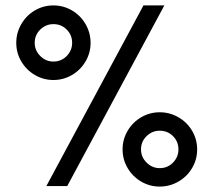

<svg xmlns="http://www.w3.org/2000/svg" viewBox="-20 -686 787 708"><path d="M40 -528Q40 -491 58.5 -459.5Q77 -428 108.5 -409.5Q140 -391 177 -391Q214 -391 245.5 -409.5Q277 -428 295.5 -459.5Q314 -491 314 -528Q314 -565 295.5 -597Q277 -629 245.5 -647.5Q214 -666 177 -666Q140 -666 108.5 -647.5Q77 -629 58.5 -597Q40 -565 40 -528ZM586 -666 228 0H151L509 -666ZM246 -528Q246 -500 226 -479.5Q206 -459 177 -459Q149 -459 128.5 -479.5Q108 -500 108 -528Q108 -557 128.5 -577Q149 -597 177 -597Q206 -597 226 -577Q246 -557 246 -528ZM432 -135Q432 -98 450.5 -66.5Q469 -35 500.5 -16.5Q532 2 569 2Q606 2 638 -16.5Q670 -35 688.5 -66.5Q707 -98 707 -135Q707 -172 688.5 -203.5Q670 -235 638 -253.5Q606 -272 569 -272Q532 -272 500.5 -253.5Q469 -235 450.5 -203.5Q432 -172 432 -135ZM638 -135Q638 -107 618 -86.5Q598 -66 569 -66Q541 -66 520.5 -86.5Q500 -107 500 -135Q500 -164 520.5 -184Q541 -204 569 -204Q598 -204 618 -184Q638 -164 638 -135Z"/></svg>

Font: Sulphur Point
Style: Regular
Weight: 400
Designer: Noponies / Dale Sattler
Foundry: Noponies
Version: Version 1.000; ttfautohint (v1.8)